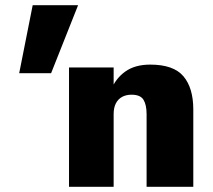

<svg xmlns="http://www.w3.org/2000/svg" viewBox="-20 -720 820 740"><path d="M418 -460H246V0H418ZM545 -280V0H725V-298Q725 -381 687 -426Q649 -471 559 -471Q500 -471 462.5 -444Q425 -417 407.5 -372Q390 -327 390 -272L418 -280Q418 -305 426.5 -321.5Q435 -338 450.5 -346.5Q466 -355 487 -355Q521 -355 533 -335.5Q545 -316 545 -280ZM106 -700 54 -438H177L281 -700Z"/></svg>

Font: Jost ExtraBold
Style: Regular
Weight: 800
Version: Version 3.710